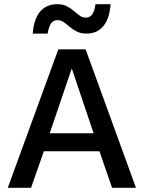

<svg xmlns="http://www.w3.org/2000/svg" viewBox="-20 -895 685 915"><path d="M628 0H514L454 -174H189L128 0H17L258 -660H388ZM217 -260H426L322 -569ZM507 -875Q502 -806 472.5 -770.5Q443 -735 393 -735Q365 -735 345.5 -745Q326 -755 311.5 -767.5Q297 -780 283.5 -789.5Q270 -799 254 -799Q233 -799 222.5 -782.5Q212 -766 207 -735H136Q141 -804 171 -839.5Q201 -875 253 -875Q280 -875 299 -865Q318 -855 332.5 -842.5Q347 -830 360 -820.5Q373 -811 389 -811Q409 -811 420 -827.5Q431 -844 435 -875Z"/></svg>

Font: Kantumruy Pro Medium
Style: Regular
Weight: 500
Designer: Sovichet Tep
Foundry: Sovichet Tep
Version: Version 1.002